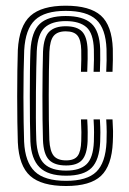

<svg xmlns="http://www.w3.org/2000/svg" viewBox="-20 -628 440 657"><path d="M206.2 8.5Q122.2 8.5 83.5 -25.9Q44.8 -60.2 41 -141Q40 -169 39.4 -210.6Q38.8 -252.2 38.8 -298.1Q38.8 -344 39.4 -386Q40 -428 41 -457Q45.5 -539 84.1 -573.8Q122.8 -608.5 204.8 -608.5Q287.2 -608.5 325.1 -574.8Q363 -541 366 -461.2Q366.5 -444.2 366.2 -422.6Q366 -401 365 -382.2H343.5Q344.5 -400.5 344.8 -421.2Q345 -442 344.5 -460.2Q341.8 -530.2 309.5 -560.5Q277.2 -590.8 204.8 -590.8Q133 -590.8 99.9 -559.6Q66.8 -528.5 62.8 -455.8Q61.5 -425.8 60.9 -383.5Q60.2 -341.2 60.2 -295.9Q60.2 -250.5 60.9 -210Q61.5 -169.5 62.5 -143Q65.8 -73.2 99 -41.2Q132.2 -9.2 206.2 -9.2Q277.5 -9.2 309.4 -40Q341.2 -70.8 344.5 -142Q345.2 -159.5 345.1 -176.8Q345 -194 343.5 -219.5H365Q366.5 -197.5 366.8 -179.9Q367 -162.2 366 -141.2Q362.5 -61 325.6 -26.2Q288.8 8.5 206.2 8.5ZM206.2 -26.8Q144 -26.8 115.4 -55.5Q86.8 -84.2 84 -143.8Q83 -171.8 82.5 -212.9Q82 -254 82 -299.4Q82 -344.8 82.5 -385.9Q83 -427 84.2 -454.5Q87.8 -519.8 116.2 -546.5Q144.8 -573.2 204.8 -573.2Q264.5 -573.2 292.6 -547.6Q320.8 -522 322.8 -459.8Q323.2 -443.5 323 -423.4Q322.8 -403.2 321.8 -382.2H300.2Q301.2 -404.2 301.5 -424.1Q301.8 -444 301.2 -459.2Q299.5 -514 275.8 -534.9Q252 -555.8 204.8 -555.8Q157.8 -555.8 133.2 -533.9Q108.8 -512 105.8 -453Q105 -434 104.2 -396.6Q103.5 -359.2 103 -314.1Q102.5 -269 102.8 -225.1Q103 -181.2 104.2 -148.8Q107.2 -90.2 131.8 -67.2Q156.2 -44.2 206.2 -44.2Q253 -44.2 275.9 -65.8Q298.8 -87.2 301.2 -143Q301.8 -158.8 301.8 -175.5Q301.8 -192.2 300.2 -219.5H321.8Q323.5 -190.8 323.5 -174.9Q323.5 -159 322.8 -142.5Q320 -80.2 293.2 -53.5Q266.5 -26.8 206.2 -26.8ZM206.2 -61.8Q166.2 -61.8 147.5 -81.2Q128.8 -100.8 127 -149.2Q126 -177 125.6 -216.9Q125.2 -256.8 125.2 -300.5Q125.2 -344.2 125.8 -384.2Q126.2 -424.2 127.2 -451.8Q129.8 -502 149 -520.1Q168.2 -538.2 204.8 -538.2Q243.5 -538.2 261 -519.9Q278.5 -501.5 279.8 -457.2Q280 -444.8 279.9 -426.2Q279.8 -407.8 278.5 -382.2H257Q258 -406.2 258.2 -425Q258.5 -443.8 258 -456.5Q257.2 -491 245.4 -505.9Q233.5 -520.8 204.8 -520.8Q176.8 -520.8 163.8 -505.4Q150.8 -490 149 -450.5Q148 -424.5 147.4 -385.4Q146.8 -346.2 146.8 -302.6Q146.8 -259 147.2 -218.6Q147.8 -178.2 148.8 -149.2Q150.8 -111.2 163.6 -95.2Q176.5 -79.2 206.2 -79.2Q234.5 -79.2 245.8 -94.6Q257 -110 258 -145.5Q258.5 -161.5 258.5 -176Q258.5 -190.5 257 -219.5H278.5Q280 -194.2 280.1 -176.2Q280.2 -158.2 279.8 -145.2Q277.8 -99.8 261 -80.8Q244.2 -61.8 206.2 -61.8Z"/></svg>

Font: Big Shoulders Inline Display Thin
Style: Bold
Weight: 700
Version: Version 2.002